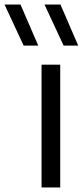

<svg xmlns="http://www.w3.org/2000/svg" viewBox="-102 -828 368 848"><path d="M81.5 0V-542.5H164V0ZM179 -626.5 94.5 -808H165L243.5 -626.5ZM2.5 -626.5 -82 -808H-11.5L67 -626.5Z"/></svg>

Font: Encode Sans SemiExpanded
Style: Regular
Weight: 400
Width: 6
Designer: Multiple Designers
Foundry: Impallari Type
Version: Version 3.002